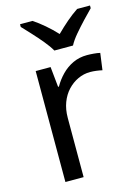

<svg xmlns="http://www.w3.org/2000/svg" viewBox="-117 -831 646 896"><g transform="rotate(-15 206.5 -383.0)"><path d="M335 -546Q350 -546 367.5 -544.5Q385 -543 398 -540L387 -459Q374 -462 358.5 -464Q343 -466 329 -466Q298 -466 270 -453Q242 -440 220 -416.5Q198 -393 185.5 -360Q173 -327 173 -286V0H85V-536H157L167 -438H171Q188 -468 212 -492.5Q236 -517 267 -531.5Q298 -546 335 -546ZM194 -606Q181 -629 159 -655.5Q137 -682 113 -708Q89 -734 71 -753V-766H131Q157 -749 185 -725Q213 -701 238 -674Q265 -701 293 -725Q321 -749 347 -766H409V-753Q390 -734 365.5 -708Q341 -682 318.5 -655.5Q296 -629 284 -606Z"/></g></svg>

Font: Noto Sans Hebrew
Style: Regular
Weight: 400
Designer: Monotype Design Team
Foundry: Monotype Imaging Inc.
Version: Version 2.003;January 10, 2023;FontCreator 14.0.0.2877 64-bi